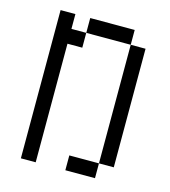

<svg xmlns="http://www.w3.org/2000/svg" viewBox="-97 -704 694 782"><g transform="rotate(15 250.0 -312.5)"><path d="M125 -562.5H187.5V-500H125V0H62.5V-625H125ZM187.5 -625H375V-562.5H187.5ZM250 -62.5H375V0H250ZM375 -562.5H437.5V-62.5H375Z"/></g></svg>

Font: ChillBitmapSE 16px
Style: Regular
Weight: 400
Designer: Designed by Warren2060
Foundry: ChillType
Version: Version 1.000